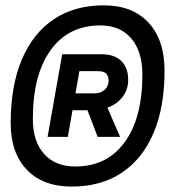

<svg xmlns="http://www.w3.org/2000/svg" viewBox="-20 -706 636 719"><path d="M248.5 -7.3Q141.1 -7.3 80.6 -70.3Q20 -133.3 20 -245.1Q20 -383.8 61.5 -482.4Q103 -581.1 180.9 -633.5Q258.8 -686 368.2 -686Q476.1 -686 536.1 -621.3Q596.2 -556.6 596.2 -440.9Q596.2 -304.7 554.9 -207.8Q513.7 -110.8 435.8 -59.1Q357.9 -7.3 248.5 -7.3ZM262.2 -82.5Q380.4 -82.5 446.8 -173.3Q513.2 -264.2 513.2 -426.3Q513.2 -513.7 471.4 -562.3Q429.7 -610.8 355.5 -610.8Q236.3 -610.8 169.7 -518.3Q103 -425.8 103 -260.7Q103 -176.8 145 -129.6Q187 -82.5 262.2 -82.5ZM158.2 -193.4 212.9 -502.9H359.4Q408.2 -502.9 434.1 -477.8Q460 -452.6 460 -407.2Q460 -370.6 439 -343Q418 -315.4 382.3 -302.7L429.7 -193.4H345.7L307.6 -293H251.5L233.9 -193.4ZM262.7 -356.4H333.5Q357.4 -356.4 372.1 -369.9Q386.7 -383.3 386.7 -404.8Q386.7 -439.5 348.1 -439.5H277.3Z"/></svg>

Font: Cascadia Code NF
Style: Italic
Weight: 400
Italic angle: -10°
Monospace: yes
Designer: Aaron Bell
Foundry: Saja Typeworks
Version: Version 2404.023; ttfautohint (v1.8.4)